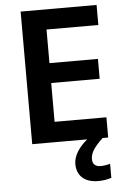

<svg xmlns="http://www.w3.org/2000/svg" viewBox="-62 -758 676 1030"><g transform="rotate(-5 276.5 -243.0)"><path d="M401 109C401 72 423 43 468 0H498V-109H219V-318H480V-425H219V-606H498V-714H89V0H385C340 37 310 82 310 126C310 190 352 228 425 228C455 228 475 223 496 217V141C483 145 464 149 444 149C418 149 401 136 401 109Z"/></g></svg>

Font: Noto Sans Myanmar UI SemiBold
Style: Regular
Weight: 600
Designer: Monotype Design Team
Foundry: Monotype Imaging Inc.
Version: Version 2.103